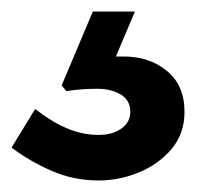

<svg xmlns="http://www.w3.org/2000/svg" viewBox="-21 -50 357 333"><path d="M150 263Q107 263 69 246.5Q31 230 -1 206L40 139Q68 161 95 172.5Q122 184 150 184Q174 184 189.5 173Q205 162 205 144Q205 124 188.5 114Q172 104 148 104Q132 104 119.5 105Q107 106 94 108L86 98L140 -30H213L180 48Q182 48 186 48Q190 48 194 48Q238 48 268.5 73Q299 98 299 144Q299 182 276.5 208.5Q254 235 220 249Q186 263 150 263Z"/></svg>

Font: BioRhyme ExtraBold
Style: Regular
Weight: 800
Designer: Aoife Mooney
Foundry: Aoife Mooney Type
Version: Version 1.600;gftools[0.9.33]